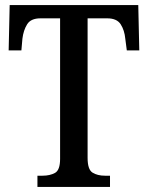

<svg xmlns="http://www.w3.org/2000/svg" viewBox="-20 -734 581 754"><path d="M127 0V-44H147Q176 -44 196 -55Q216 -66 216 -110V-662H139Q101 -662 86.5 -638.5Q72 -615 68 -582L64 -536H14L18 -714H523L527 -536H478L472 -582Q469 -615 454 -638.5Q439 -662 401 -662H324V-114Q324 -68 343.5 -56Q363 -44 392 -44H412V0Z"/></svg>

Font: Noto Serif Tamil Condensed Medium
Style: Regular
Weight: 500
Width: 3
Designer: Indian Type Foundry, Tom Grace, and the Monotype Design Team
Foundry: Monotype Imaging Inc.
Version: Version 2.004; ttfautohint (v1.8.4.7-5d5b)